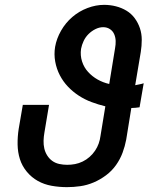

<svg xmlns="http://www.w3.org/2000/svg" viewBox="-20 -763 640 791"><path d="M256 8Q224 8 193 2.5Q162 -3 136 -17.5Q110 -32 90.5 -55.5Q71 -79 62 -107.5Q53 -136 52.5 -168Q52 -200 57 -232L74 -331H182L163 -217Q160 -200 159.5 -183.5Q159 -167 162.5 -151.5Q166 -136 174.5 -122.5Q183 -109 195.5 -100Q208 -91 224 -87.5Q240 -84 257 -84Q273 -84 289 -87Q305 -90 320.5 -97.5Q336 -105 349 -116.5Q362 -128 371.5 -142Q381 -156 386.5 -171.5Q392 -187 394 -203L414 -325Q385 -332 357 -342.5Q329 -353 304.5 -369Q280 -385 260 -406Q240 -427 226.5 -453Q213 -479 207.5 -509Q202 -539 207 -570Q213 -604 231.5 -636.5Q250 -669 278 -693Q306 -717 340.5 -730Q375 -743 409 -743Q434 -743 457.5 -737Q481 -731 501 -719Q521 -707 535 -688Q549 -669 556.5 -646.5Q564 -624 564 -599Q564 -574 560 -549L537 -412Q546 -414 554.5 -415.5Q563 -417 572 -420L555 -321Q547 -320 538.5 -319Q530 -318 521 -318L500 -188Q495 -161 485 -134Q475 -107 458 -83Q441 -59 417 -41Q393 -23 366 -11.5Q339 0 311 4Q283 8 256 8ZM430 -417 454 -564Q457 -580 456.5 -594.5Q456 -609 450.5 -622Q445 -635 433 -643Q421 -651 405 -651Q389 -651 373 -643Q357 -635 344.5 -622.5Q332 -610 324.5 -594Q317 -578 314 -562Q310 -535 318 -510Q326 -485 343 -466.5Q360 -448 382 -435.5Q404 -423 430 -417Z"/></svg>

Font: Iosevka SS04 SmBd Ex Obl
Style: Regular
Weight: 600
Width: 7
Italic angle: -9°
Monospace: yes
Designer: Belleve Invis
Foundry: Belleve Invis
Version: Version 19.0.0; ttfautohint (v1.8.4)